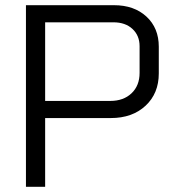

<svg xmlns="http://www.w3.org/2000/svg" viewBox="-20 -720 664 740"><path d="M80 -700H419Q497 -700 544.5 -656Q592 -612 592 -540V-437Q592 -360 541 -312.5Q490 -265 407 -265H154V0H80ZM405 -331Q456 -331 487 -360.5Q518 -390 518 -439V-542Q518 -583 490.5 -608.5Q463 -634 417 -634H154V-331Z"/></svg>

Font: Stavian Regular
Style: Regular
Weight: 400
Version: Version 1.000; ttfautohint (v1.6)